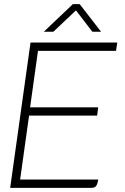

<svg xmlns="http://www.w3.org/2000/svg" viewBox="-20 -905 600 925"><path d="M163 -660 125 -388H453L448 -348H120L77 -40H453Q450 -18 443 -9Q436 0 420 0H29L127 -700H545L539 -660ZM331 -885H364L467 -752H425L346 -855L237 -752H191Z"/></svg>

Font: Krub ExtraLight
Style: Italic
Weight: 275
Italic angle: -8°
Designer: Ekaluck Peanpanawate
Foundry: Cadson Demak Co.,Ltd.
Version: Version 1.000; ttfautohint (v1.6)